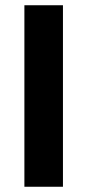

<svg xmlns="http://www.w3.org/2000/svg" viewBox="-20 -712 334 732"><path d="M220 -692V0H73V-692Z"/></svg>

Font: Fira Sans SemiBold
Style: Regular
Weight: 600
Designer: bBox Type GmbH & Carrois Corporate GbR & Edenspiekermann AG
Foundry: bBox Type GmbH & Carrois Corporate GbR & Edenspiekermann AG
Version: Version 4.301;PS 004.301;hotconv 1.0.88;makeotf.lib2.5.64775